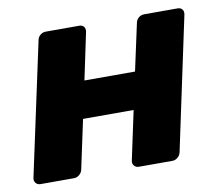

<svg xmlns="http://www.w3.org/2000/svg" viewBox="-63 -595 765 669"><g transform="rotate(-10 319.0 -260.0)"><path d="M29 0Q18 0 12 -7.5Q6 -15 8 -25L109 -495Q111 -506 119.5 -513Q128 -520 139 -520H257Q268 -520 273.5 -513Q279 -506 277 -495L242 -329H421L457 -495Q459 -506 467.5 -513Q476 -520 487 -520H605Q616 -520 621.5 -513Q627 -506 625 -495L525 -25Q523 -15 514.5 -7.5Q506 0 495 0H377Q366 0 360 -7.5Q354 -15 356 -25L393 -198H214L177 -25Q175 -15 166.5 -7.5Q158 0 147 0Z"/></g></svg>

Font: Rubik Light
Style: Bold Italic
Weight: 700
Italic angle: -12°
Version: Version 2.104